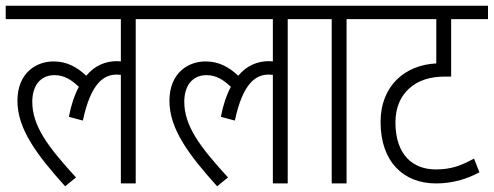

<svg xmlns="http://www.w3.org/2000/svg" viewBox="-20 -642 1728 672"><path d="M0 -575H403V-427C399 -427 395 -428 390 -428C348 -428 311 -412 282 -377C248 -408 214 -427 167 -427C107 -427 41 -387 41 -289C41 -191 108 -101 208 10L246 -21C146 -130 93 -202 93 -286C93 -339 119 -379 171 -379C204 -379 230 -363 256 -338C241 -310 229 -275 221 -233L270 -220C298 -351 343 -381 389 -381C394 -381 399 -380 403 -380V0H455V-575H545V-622H0Z M532 -575H935V-427C931 -427 927 -428 922 -428C880 -428 843 -412 814 -377C780 -408 746 -427 699 -427C639 -427 573 -387 573 -289C573 -191 640 -101 740 10L778 -21C678 -130 625 -202 625 -286C625 -339 651 -379 703 -379C736 -379 762 -363 788 -338C773 -310 761 -275 753 -233L802 -220C830 -351 875 -381 921 -381C926 -381 931 -380 935 -380V0H987V-575H1077V-622H532Z M1193 -575H1283V-622H1064V-575H1141V0H1193Z M1688 -575V-622H1270V-575H1507V-420C1399 -415 1312 -343 1312 -215C1312 -75 1393 0 1506 0C1561 0 1612 -14 1658 -39L1639 -87C1593 -62 1559 -49 1505 -49C1426 -49 1364 -99 1364 -214C1364 -266 1383 -307 1413 -333C1443 -360 1483 -374 1539 -374H1559V-575Z"/></svg>

Font: Noto Sans Devanagari Condensed Light
Style: Regular
Weight: 300
Width: 3
Designer: Jelle Bosma - Monotype Design Team
Foundry: Monotype Imaging Inc.
Version: Version 2.004